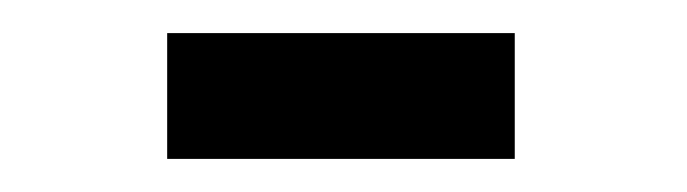

<svg xmlns="http://www.w3.org/2000/svg" viewBox="-20 -662 415 116"><path d="M81 -566H291V-642H81Z"/></svg>

Font: Inconsolata Condensed
Style: Bold
Weight: 700
Width: 3
Monospace: yes
Designer: Raph Levien, Cyreal, Brenton Simpson
Foundry: Raph Levien, Cyreal, Google
Version: Version 3.100